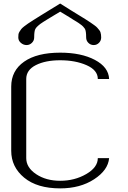

<svg xmlns="http://www.w3.org/2000/svg" viewBox="-20 -1041 706 1061"><path d="M312.5 -1021.5Q338.9 -1004.9 367.7 -986.8Q396.5 -968.8 413.6 -958.5Q430.7 -948.2 450.2 -936Q469.7 -923.8 479.5 -917Q489.3 -910.2 501 -901.9Q512.7 -893.6 517.6 -887.7Q522.5 -881.8 527.8 -875.5Q533.2 -869.1 535.2 -862.8Q537.1 -856.4 538.1 -849.6Q539.1 -842.8 539.1 -834Q539.1 -816.4 526.9 -804.2Q514.6 -792 498 -792Q480.5 -792 468.3 -804.2Q456.1 -816.4 456.1 -834Q456.1 -870.1 449.2 -881.8Q446.3 -885.7 443.8 -888.7Q441.4 -891.6 439 -894.5Q436.5 -897.5 432.1 -900.9Q427.7 -904.3 424.3 -906.7Q420.9 -909.2 414.1 -914.1Q407.2 -918.9 401.9 -921.9Q396.5 -924.8 385.7 -931.6Q375 -938.5 366.7 -943.8Q358.4 -949.2 341.8 -959Q325.2 -968.8 312.5 -976.6Q293.9 -965.8 272.5 -952.6Q251 -939.5 241.2 -933.6Q231.4 -927.7 219.2 -919.9Q207 -912.1 202.6 -908.7Q198.2 -905.3 191.9 -899.9Q185.5 -894.5 182.6 -891.1Q179.7 -887.7 175.8 -881.8Q168.9 -870.1 168.9 -834Q168.9 -816.4 156.2 -804.2Q143.6 -792 127 -792Q109.4 -792 95.2 -804.2Q81.1 -816.4 81.1 -834Q81.1 -843.8 82 -851.1Q83 -858.4 87.9 -866.2Q92.8 -874 97.2 -879.9Q101.6 -885.7 113.3 -895Q125 -904.3 135.3 -911.1Q145.5 -918 165.5 -930.7Q185.5 -943.4 203.6 -954.6Q221.7 -965.8 252.9 -984.9Q284.2 -1003.9 312.5 -1021.5ZM583 -604.5H520.5Q520.5 -653.3 458.5 -680.7Q396.5 -708 312.5 -708Q231.4 -708 178.2 -681.2Q125 -654.3 125 -604.5V-167Q125 -115.2 179.7 -78.6Q234.4 -42 312.5 -42Q392.6 -42 456.5 -79.1Q520.5 -116.2 520.5 -167H583Q577.1 -100.6 500 -50.3Q422.9 0 312.5 0Q185.5 0 113.8 -59.1Q42 -118.2 42 -208V-562.5Q42 -650.4 113.3 -700.2Q184.6 -750 312.5 -750Q428.7 -750 504.4 -710Q580.1 -669.9 583 -604.5Z"/></svg>

Font: okolaks
Style: Regular
Weight: 500
Version: Version 000.6.0